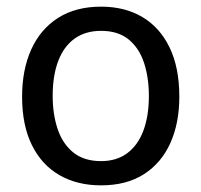

<svg xmlns="http://www.w3.org/2000/svg" viewBox="-20 -547 605 577"><path d="M283.5 10Q212 10 158.7 -20.7Q105.3 -51.4 75.9 -110.9Q46.4 -170.3 46.4 -256.3Q46.4 -337.5 73.9 -398.4Q101.4 -459.3 154.5 -493.2Q207.5 -527 283.8 -527Q355.3 -527 408 -495.7Q460.7 -464.4 489.8 -404Q518.9 -343.7 518.9 -256.3Q518.9 -177.3 492.1 -117.4Q465.2 -57.5 413 -23.8Q360.7 10 283.5 10ZM283.8 -62.8Q330.2 -62.8 362.2 -86.5Q394.2 -110.2 410.8 -154.1Q427.4 -198.1 427.4 -258.7Q427.4 -314 412.8 -358.3Q398.2 -402.6 366.5 -428.5Q334.8 -454.3 283.8 -454.3Q236.9 -454.3 204.4 -431.1Q171.9 -407.9 155.1 -364Q138.3 -320.2 138.3 -258.7Q138.3 -204 153.1 -159.5Q168 -115.1 200.1 -88.9Q232.3 -62.8 283.8 -62.8Z"/></svg>

Font: Public Sans Thin
Style: Regular
Weight: 100
Designer: The Public Sans project authors (U.S. Web Design System). Libre Franklin designed by Pablo Impallari and Rodrigo Fuenzal
Version: Version 1.008